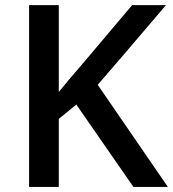

<svg xmlns="http://www.w3.org/2000/svg" viewBox="-20 -734 679 754"><path d="M639.2 0H503.9L279.8 -323.2L210.9 -267.1V0H94.2V-713.9H210.9V-373Q258.8 -431.6 306.2 -485.8L499 -713.9H631.8Q444.8 -494.1 363.8 -400.9Z"/></svg>

Font: f0_46533          
Style: Regular
Weight: 600
Foundry: Ascender Corporation
Version: Version 1.10